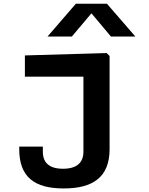

<svg xmlns="http://www.w3.org/2000/svg" viewBox="-20 -838 818 1053"><path d="M581 -20V-531L565 -547L116.5 -534V-417.5H437.5V-6C437.5 54 401 87.5 325.5 87.5C250 87.5 215 54 215 -6V-34H85.5V-20C85.5 134.5 170.5 195.5 329.5 195.5C488.5 195.5 581 134.5 581 -20ZM240.5 -637.5H374L481.5 -765L588.5 -637.5H722.5L566.5 -817.5H396Z"/></svg>

Font: Monaspace Neon Wide
Style: Bold
Weight: 700
Width: 7
Designer: Riley Cran & the Lettermatic Team
Foundry: Lettermatic
Version: Version 1.000 (Monaspace Neon)